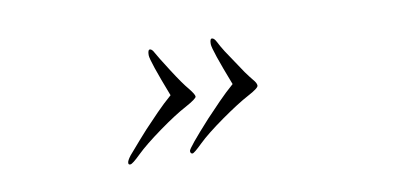

<svg xmlns="http://www.w3.org/2000/svg" viewBox="-39 -413 911 437"><g transform="rotate(-10 417.0 -194.0)"><path d="M332 -309.1Q336.9 -299.8 359.4 -264.6Q381.8 -229.5 394.5 -214.8Q406.2 -200.2 406.2 -195.3Q406.2 -190.4 380.4 -176.3Q354.5 -162.6 315.9 -134.8Q277.3 -106.9 257.8 -87.9Q238.3 -68.8 233.4 -68.8Q228.5 -68.4 229 -73.2Q229 -78.1 237.3 -88.9Q267.1 -123.5 282.7 -140.6L315.4 -174.8Q332 -191.9 350.6 -208Q317.4 -293.5 317.4 -306.2Q317.4 -318.8 322.3 -318.8Q327.1 -318.8 332 -309.1ZM465.8 -318.8Q470.7 -318.8 475.6 -309.1Q480.5 -299.3 489.3 -285.2L525.9 -230.5Q534.7 -218.3 542 -209.5Q549.3 -201.2 549.3 -195.3Q549.3 -189.5 524.4 -176.3Q499.5 -163.1 460 -135.3Q419.9 -106.9 400.4 -87.9Q380.9 -68.8 377 -68.8Q372.1 -68.8 372.1 -75.2Q372.1 -81.5 425.8 -140.6L458.5 -174.8Q475.6 -192.4 494.1 -208.5Q460.9 -293.9 460.9 -306.6Q460.9 -319.3 465.8 -318.8Z"/></g></svg>

Font: PinyonScript
Style: Regular
Weight: 400
Designer: Nicole Fally
Foundry: Nicole Fally
Version: Version 1.005